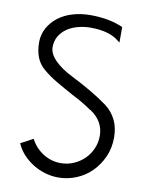

<svg xmlns="http://www.w3.org/2000/svg" viewBox="-84 -786 647 856"><g transform="rotate(10 240.0 -358.0)"><path d="M404 -629Q401 -631 401 -631Q401 -631 397 -634Q353 -672 267 -672Q237 -672 209 -664.5Q181 -657 160 -642.5Q139 -628 126.5 -606.5Q114 -585 114 -557Q114 -528 142.5 -498.5Q171 -469 223 -443Q269 -420 312.5 -394.5Q356 -369 390 -344Q421 -320 437.5 -286Q454 -252 454 -207Q454 -160 436.5 -120.5Q419 -81 390 -51.5Q361 -22 321.5 -5.5Q282 11 239 11Q209 11 180 2.5Q151 -6 125.5 -21.5Q100 -37 79 -59.5Q58 -82 46 -110Q63 -119 75.5 -125.5Q88 -132 102 -140Q121 -102 158 -78Q195 -54 239 -54Q270 -54 297.5 -66Q325 -78 345.5 -98Q366 -118 378 -145.5Q390 -173 390 -204Q390 -270 328 -311V-310Q302 -328 279.5 -341Q257 -354 234 -365H235Q198 -385 162 -406Q126 -427 97 -452Q51 -491 51 -568Q51 -604 67.5 -633.5Q84 -663 111.5 -684Q139 -705 176.5 -716Q214 -727 256 -727Q342 -727 404 -699Z"/></g></svg>

Font: Fundamental  Brigade Scvhlank
Style: Regular
Weight: 100
Designer: Peter Wiegel, original typeface by Arno Drescher 1935
Foundry: Peter Wiegel
Version: Version 0.000 2012 initial release